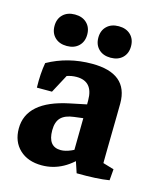

<svg xmlns="http://www.w3.org/2000/svg" viewBox="-88 -604 572 678"><g transform="rotate(15 197.5 -265.5)"><path d="M224.6 -52.7Q224.6 -93.3 225.6 -135.5Q226.6 -177.7 226.6 -214.8V-256.8Q226.6 -326.2 166 -326.2Q127.4 -326.2 89.8 -297.9L40 -253.4Q38.6 -303.7 45.9 -344.7Q118.7 -385.3 207 -385.3Q338.9 -385.3 338.9 -275.9Q338.9 -261.7 338.4 -232.9Q337.9 -204.1 337.4 -170.7Q336.9 -137.2 336.4 -108.2Q335.9 -79.1 335.9 -64.5ZM40 -253.4 44.9 -310.1 140.1 -337.4 95.2 -253.4ZM127 7.3Q76.2 7.3 45.9 -21.2Q15.6 -49.8 15.6 -97.7Q15.6 -198.2 166 -229.5L254.9 -248L263.7 -196.3L193.8 -187.5Q161.1 -183.6 146.2 -168.2Q131.3 -152.8 131.3 -122.1Q131.3 -62 178.2 -62Q211.4 -62 262.2 -98.6L271 -71.3Q209 7.3 127 7.3ZM253.9 2.4 230.5 -67.9 335.9 -92.8V-29.8L318.4 -62L376 -44.9L372.6 -3.9Q328.6 3.4 253.9 2.4ZM103.5 -422.7Q76.3 -422.7 60 -438.4Q43.7 -454.2 43.7 -480.2Q43.7 -506.3 60 -522Q76.3 -537.7 103.5 -537.7Q130.8 -537.7 147 -522Q163.3 -506.3 163.3 -480.2Q163.3 -454.2 147 -438.4Q130.8 -422.7 103.5 -422.7ZM263.7 -422.7Q236.4 -422.7 220.2 -438.4Q203.9 -454.2 203.9 -480.2Q203.9 -506.3 220.2 -522Q236.4 -537.7 263.7 -537.7Q290.9 -537.7 307.2 -522Q323.4 -506.3 323.4 -480.2Q323.4 -454.2 307.2 -438.4Q290.9 -422.7 263.7 -422.7Z"/></g></svg>

Font: Markazi Text
Style: Regular
Weight: 400
Designer: Borna Izadpanah (Arabic designer), Fiona Ross (Arabic design director) and Florian Runge (Latin designer)
Foundry: Borna Izadpanah and Florian Runge
Version: Version 1.000